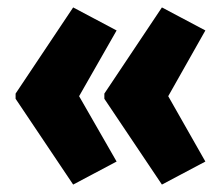

<svg xmlns="http://www.w3.org/2000/svg" viewBox="-20 -539 600 517"><path d="M22 -287V-273L177 -42L294 -104L193 -280L294 -457L177 -519ZM261 -287V-273L416 -42L533 -104L433 -280L533 -457L416 -519Z"/></svg>

Font: Noto Sans Devanagari ExtraCondensed Black
Style: Regular
Weight: 900
Width: 2
Designer: Jelle Bosma - Monotype Design Team
Foundry: Monotype Imaging Inc.
Version: Version 2.004